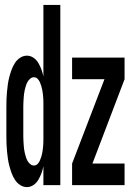

<svg xmlns="http://www.w3.org/2000/svg" viewBox="-20 -755 540 783"><path d="M90 8Q75 8 62 -0.5Q49 -9 40.5 -22.5Q32 -36 27 -50Q22 -64 18 -79Q14 -94 12 -109Q10 -124 8.5 -139Q7 -154 6.5 -169.5Q6 -185 6 -200V-320Q6 -335 6.5 -350.5Q7 -366 8.5 -381Q10 -396 12 -411Q14 -426 18 -441Q22 -456 27 -470Q32 -484 40.5 -497.5Q49 -511 62 -519.5Q75 -528 90 -528Q104 -528 116.5 -519.5Q129 -511 136.5 -498Q144 -485 149 -471.5Q154 -458 157 -443V-735H226V0H157V-77Q154 -62 149 -48.5Q144 -35 136.5 -22Q129 -9 116.5 -0.5Q104 8 90 8ZM118 -80Q127 -80 133 -86Q139 -92 142.5 -100Q146 -108 148.5 -116Q151 -124 152.5 -132.5Q154 -141 155 -149.5Q156 -158 156.5 -166.5Q157 -175 157 -183.5Q157 -192 157 -200V-320Q157 -328 157 -336.5Q157 -345 156.5 -353.5Q156 -362 155 -370.5Q154 -379 152.5 -387.5Q151 -396 148.5 -404Q146 -412 142.5 -420Q139 -428 133 -434Q127 -440 118 -440Q110 -440 103 -434Q96 -428 92 -420.5Q88 -413 85.5 -405Q83 -397 81 -388.5Q79 -380 78 -371.5Q77 -363 76.5 -354.5Q76 -346 75.5 -337.5Q75 -329 75 -320V-200Q75 -191 75.5 -182.5Q76 -174 76.5 -165.5Q77 -157 78 -148.5Q79 -140 81 -131.5Q83 -123 85.5 -115Q88 -107 92 -99.5Q96 -92 103 -86Q110 -80 118 -80ZM274 0V-88L406 -432H274V-520H488V-432L357 -88H488V0Z"/></svg>

Font: Zed Mono Semibold
Style: Regular
Weight: 600
Monospace: yes
Designer: Belleve Invis
Foundry: Belleve Invis
Version: Version 1.0.0; ttfautohint (v1.8.4)